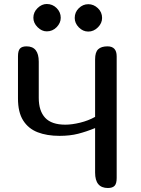

<svg xmlns="http://www.w3.org/2000/svg" viewBox="-20 -941 704 961"><path d="M520 0Q456 0 456 -77V-300Q412 -282 371 -271.5Q330 -261 278 -261Q215 -261 168.5 -279Q122 -297 96 -338Q70 -379 70 -448V-659Q70 -687 80 -698Q90 -709 113 -709Q174 -709 174 -632V-451Q174 -386 206 -351.5Q238 -317 307 -317Q340 -317 381 -327Q422 -337 456 -356V-644Q456 -680 471.5 -694.5Q487 -709 518 -709Q564 -709 564 -659V-50Q564 -22 553.5 -11Q543 0 520 0ZM147 -852Q147 -880 168 -900.5Q189 -921 214 -921Q243 -921 263.5 -900.5Q284 -880 284 -852Q284 -826 263.5 -805Q243 -784 214 -784Q189 -784 168 -805Q147 -826 147 -852ZM354 -851Q354 -880 374.5 -900Q395 -920 422 -920Q449 -920 470 -900Q491 -880 491 -851Q491 -825 470 -804Q449 -783 422 -783Q395 -783 374.5 -804Q354 -825 354 -851Z"/></svg>

Font: Marmelad
Style: Regular
Weight: 400
Designer: Manvel Shmavonyan
Foundry: Cyreal
Version: Version 1.110; ttfautohint (v1.8.4.7-5d5b)